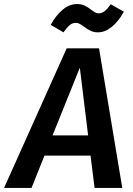

<svg xmlns="http://www.w3.org/2000/svg" viewBox="-63 -930 657 950"><path d="M385 -160H157L93 0H-43L267 -691H427L542 0H405ZM373 -260 332 -595 197 -260ZM351 -799Q342 -806 332 -811.5Q322 -817 313 -817Q295 -817 281.5 -805.5Q268 -794 251 -770L188 -807Q213 -853 246.5 -881.5Q280 -910 318 -910Q340 -910 355.5 -902.5Q371 -895 388 -882Q400 -873 408 -868.5Q416 -864 425 -864Q441 -864 455 -875Q469 -886 485 -909L550 -872Q523 -824 490 -797Q457 -770 422 -770Q401 -770 385.5 -777.5Q370 -785 351 -799Z"/></svg>

Font: FiraGO Medium
Style: Italic
Weight: 500
Italic angle: -8°
Designer: bBox Type GmbH
Foundry: bBox Type GmbH
Version: Version 1.001